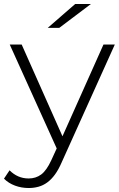

<svg xmlns="http://www.w3.org/2000/svg" viewBox="-47 -747 599 965"><path d="M267 -62 473 -523H530L263 69Q247 106 229 130.5Q211 155 190.5 170Q170 185 146.5 191.5Q123 198 97 198Q61 198 28.5 186Q-4 174 -27 151L1 109Q42 150 97 150Q133 150 160 130Q187 110 211 58L238 -1L2 -523H62ZM193 -607 331 -727H410L251 -607Z"/></svg>

Font: Montserrat-Alt1 Light
Style: Regular
Weight: 300
Designer: Differentunic
Foundry: Differentunic
Version: Version 7.222